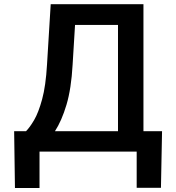

<svg xmlns="http://www.w3.org/2000/svg" viewBox="-20 -732 851 927"><path d="M224.8 -711.6H672.6V-98.7H762.4L757.1 174.7H639.9V0H170.8V175.8H52.2L48.3 -98.7H105.8Q123.6 -116.5 144.7 -152.3Q165.8 -188.2 183.4 -252.7Q201 -317.1 207 -420.1ZM330.6 -420.1Q324.2 -304 301 -226.2Q277.7 -148.4 245.4 -98.7H549.7V-611.5H342.3Z"/></svg>

Font: Interface Medium
Style: Regular
Weight: 500
Designer: Rasmus Andersson
Foundry: rsms
Version: Version 1.8